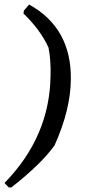

<svg xmlns="http://www.w3.org/2000/svg" viewBox="-35 -715 407 851"><path d="M94 -695Q282 -591 279 -363Q278 -229 207 -71Q149 11 15 116H4L-15 96Q186 -110 189 -380Q191 -449 180 -504Q144 -583 69 -655L71 -668Z"/></svg>

Font: Albura Medium
Style: Italic
Weight: 462
Italic angle: -7°
Designer: Mercedes Jáuregui
Foundry: Omnibus-Type Team
Version: Version 1.000